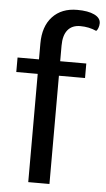

<svg xmlns="http://www.w3.org/2000/svg" viewBox="-55 -821 471 857"><g transform="rotate(5 180.5 -392.5)"><path d="M361 -734Q361 -723 357 -712.5Q353 -702 348 -699Q315 -714 276 -714Q239 -714 219.5 -690Q200 -666 200 -620V-550H317V-485H200V0H105V-485H9V-550H105V-621Q105 -698 145.5 -741.5Q186 -785 256 -785Q305 -785 333 -771.5Q361 -758 361 -734Z"/></g></svg>

Font: Krub Medium
Style: Regular
Weight: 500
Designer: Ekaluck Peanpanawate
Foundry: Cadson Demak Co.,Ltd.
Version: Version 1.000; ttfautohint (v1.6)